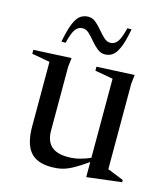

<svg xmlns="http://www.w3.org/2000/svg" viewBox="-114 -814 801 914"><g transform="rotate(15 286.0 -357.0)"><path d="M177 -157.5Q177 -107.5 203.5 -82Q230 -56.5 286.5 -56.5Q317 -56.5 345.2 -64Q373.5 -71.5 396 -82V-471.5L307 -487.5V-507L493 -516L488 -471.5V-50.5L567.5 -18.5V-7.5L398.5 13H396V-61Q355 -32 326.2 -16.5Q297.5 -1 273.8 4.5Q250 10 223 10Q150.5 10 117.8 -29.5Q85 -69 85 -154V-471.5L-4 -487.5V-507L182 -516L177 -471.5ZM422.5 -722Q411 -659.5 396.8 -627.5Q382.5 -595.5 366 -584.8Q349.5 -574 330 -574Q309 -574 291.8 -588Q274.5 -602 259.2 -620.5Q244 -639 229 -653Q214 -667 197.5 -667Q176 -667 162.2 -649Q148.5 -631 135.5 -579H115Q127 -642 141 -673.8Q155 -705.5 172 -716.2Q189 -727 209 -727Q229.5 -727 246.2 -713Q263 -699 278.2 -680.5Q293.5 -662 308.5 -648Q323.5 -634 340 -634Q361.5 -634 375.2 -652Q389 -670 402 -722Z"/></g></svg>

Font: Newsreader Display
Style: Regular
Weight: 400
Designer: Hugues Gentile
Foundry: Production Type
Version: Version 1.001